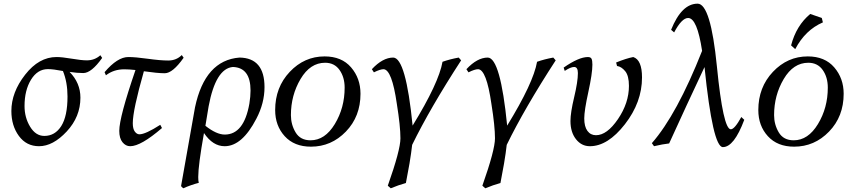

<svg xmlns="http://www.w3.org/2000/svg" viewBox="-20 -790 4656 1047"><path d="M221.7 -48.8Q279.8 -48.8 314 -102.5Q348.1 -156.2 348.1 -263.7Q348.1 -341.8 323.2 -402.8Q270.5 -413.1 241.2 -413.1Q184.6 -413.1 149.2 -355.5Q113.8 -297.9 113.8 -211.9Q113.8 -148.9 144.3 -98.9Q174.8 -48.8 221.7 -48.8ZM192.9 7.3Q124 7.3 83 -48.6Q42 -104.5 42 -184.6Q42 -286.6 117.2 -382.8Q192.4 -479 288.1 -479Q317.9 -479 371.1 -470Q424.3 -460.9 453.6 -460.9Q496.6 -460.9 527.3 -488.8L537.1 -474.1Q478.5 -391.6 434.1 -391.6Q401.4 -391.6 359.4 -397.9Q418.5 -337.9 418.5 -257.3Q418.5 -153.3 343.8 -73Q269 7.3 192.9 7.3Z M689.9 7.3Q665.5 7.3 647.9 -14.4Q630.4 -36.1 630.4 -76.2Q630.4 -150.9 718.8 -408.2Q683.1 -412.1 657.7 -412.1Q600.1 -412.1 557.6 -379.4L550.3 -396.5Q620.6 -479 679.7 -479Q718.8 -479 786.4 -469.5Q854 -460 897.9 -460Q941.4 -460 971.2 -489.7L981.4 -475.1Q921.9 -390.6 878.4 -390.6Q839.4 -390.6 764.6 -401.4Q704.1 -189 704.1 -118.2Q704.1 -87.4 715.1 -72.5Q726.1 -57.6 740.2 -57.6Q773.4 -57.6 854 -109.4L863.3 -91.8Q748.5 7.3 689.9 7.3Z M1205.6 -56.2Q1310.1 -56.2 1339.8 -224.6Q1346.2 -264.2 1346.2 -296.4Q1346.2 -421.4 1250 -424.8Q1156.2 -416.5 1117.7 -210.4L1100.1 -104Q1160.6 -56.2 1205.6 -56.2ZM979 236.8 967.3 225.1 1043.5 -205.1Q1097.7 -461.4 1286.1 -476.1Q1422.4 -474.1 1422.4 -314.9Q1422.4 -227.5 1377.9 -142.6Q1300.3 7.3 1205.1 7.3Q1140.6 7.3 1092.3 -64.5Q1061 110.8 1061 175.3Q1061 196.8 1064 207Q1021 218.3 979 236.8Z M1673.3 -24.9Q1752 -24.9 1805.7 -113.5Q1859.4 -202.1 1859.4 -312Q1859.4 -369.1 1831.5 -408.4Q1803.7 -447.8 1752.9 -447.8Q1671.4 -447.8 1618.9 -359.1Q1566.4 -270.5 1566.4 -162.1Q1566.4 -110.8 1592 -67.9Q1617.7 -24.9 1673.3 -24.9ZM1675.8 9.8Q1584.5 9.8 1532.5 -47.4Q1480.5 -104.5 1480.5 -189.9Q1480.5 -314 1560.1 -398.2Q1639.6 -482.4 1750 -482.4Q1843.3 -482.4 1894.5 -422.6Q1945.8 -362.8 1945.8 -278.8Q1945.8 -154.8 1866.2 -72.5Q1786.6 9.8 1675.8 9.8Z M2110.8 236.8 2094.7 222.7Q2163.6 27.8 2163.6 -35.6Q2163.6 -102.1 2144 -223.6Q2117.2 -410.6 2071.8 -412.6Q2053.2 -412.6 2019 -395.5L2007.8 -412.6Q2066.9 -476.1 2124.5 -476.1Q2193.4 -474.1 2230 -105Q2373 -337.9 2393.1 -453.1Q2433.1 -467.3 2481.4 -476.1L2494.6 -460.9Q2324.7 -199.2 2227.5 0Q2223.1 41 2212.9 102.5L2193.4 208Q2153.8 218.8 2110.8 236.8Z M2626.5 236.8 2610.4 222.7Q2679.2 27.8 2679.2 -35.6Q2679.2 -102.1 2659.7 -223.6Q2632.8 -410.6 2587.4 -412.6Q2568.8 -412.6 2534.7 -395.5L2523.4 -412.6Q2582.5 -476.1 2640.1 -476.1Q2709 -474.1 2745.6 -105Q2888.7 -337.9 2908.7 -453.1Q2948.7 -467.3 2997.1 -476.1L3010.3 -460.9Q2840.3 -199.2 2743.2 0Q2738.8 41 2728.5 102.5L2709 208Q2669.4 218.8 2626.5 236.8Z M3196.8 7.3Q3150.9 7.3 3120.8 -31Q3090.8 -69.3 3090.8 -129.9Q3090.8 -175.8 3111.1 -260.5Q3131.3 -345.2 3131.3 -391.6Q3131.3 -424.8 3110.8 -424.8Q3091.8 -424.8 3059.6 -403.3L3053.7 -421.4Q3136.2 -479 3186 -479Q3200.7 -479 3205.6 -469.7Q3210.4 -460.4 3210.4 -437.5Q3210.4 -389.6 3188.2 -288.1Q3166 -186.5 3166 -144.5Q3166 -99.6 3183.3 -76.2Q3200.7 -52.7 3230 -52.7Q3290 -52.7 3349.9 -140.6Q3409.7 -228.5 3409.7 -321.8Q3409.7 -377 3389.2 -401.9Q3368.7 -426.8 3344.7 -430.2L3339.8 -449.2Q3393.6 -471.2 3433.1 -479Q3481 -463.4 3481 -367.7Q3481 -232.4 3387.7 -112.5Q3294.4 7.3 3196.8 7.3Z M3921.9 12.2Q3866.7 12.2 3821.8 -424.3Q3722.7 -213.9 3628.9 -7.8Q3593.3 -3.9 3546.4 7.3L3534.7 -9.3Q3671.4 -165.5 3808.6 -512.7Q3781.7 -691.9 3732.4 -691.9Q3697.8 -691.9 3656.2 -613.3L3639.6 -627.4Q3696.8 -770 3784.2 -770Q3855.5 -770 3889.4 -427.5Q3923.3 -85 3965.3 -85Q3985.8 -85 4022.5 -151.9L4038.6 -136.7Q3982.9 12.2 3921.9 12.2Z M4308.1 -24.9Q4386.7 -24.9 4440.4 -113.5Q4494.1 -202.1 4494.1 -312Q4494.1 -369.1 4466.3 -408.4Q4438.5 -447.8 4387.7 -447.8Q4306.2 -447.8 4253.7 -359.1Q4201.2 -270.5 4201.2 -162.1Q4201.2 -110.8 4226.8 -67.9Q4252.4 -24.9 4308.1 -24.9ZM4310.5 9.8Q4219.2 9.8 4167.2 -47.4Q4115.2 -104.5 4115.2 -189.9Q4115.2 -314 4194.8 -398.2Q4274.4 -482.4 4384.8 -482.4Q4478 -482.4 4529.3 -422.6Q4580.6 -362.8 4580.6 -278.8Q4580.6 -154.8 4501 -72.5Q4421.4 9.8 4310.5 9.8ZM4316.4 -522 4293.9 -542.5Q4322.3 -650.9 4398.4 -713.9L4461.4 -691.9L4467.3 -668Q4371.1 -626.5 4316.4 -522Z"/></svg>

Font: Kelvinch
Style: Italic
Weight: 400
Italic angle: -10°
Designer: Paul James Miller
Foundry: High-Logic / Made with FontCreator
Version: Version 3.40;July 22, 2017;FontCreator 11.0.0.2388 64-bit